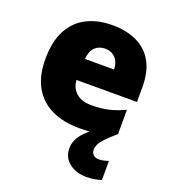

<svg xmlns="http://www.w3.org/2000/svg" viewBox="-144 -670 907 1017"><g transform="rotate(20 309.0 -161.5)"><path d="M447 91Q447 110 459 120Q471 130 488 130Q503 130 518 126.5Q533 123 543 119V227Q527 232 506 236Q485 240 458 240Q401 240 362 209.5Q323 179 323 127Q323 104 333 80.5Q343 57 368 31Q393 5 437 -25L540 -31Q500 3 480 25Q460 47 453.5 61.5Q447 76 447 91ZM315 -563Q396 -563 454.5 -535Q513 -507 544.5 -451Q576 -395 576 -310V-225H235Q237 -182 267.5 -154Q298 -126 356 -126Q408 -126 451 -136Q494 -146 540 -168V-31Q500 -10 452.5 0Q405 10 333 10Q249 10 183.5 -19.5Q118 -49 80 -112Q42 -175 42 -273Q42 -373 76.5 -437Q111 -501 172.5 -532Q234 -563 315 -563ZM322 -433Q288 -433 265.5 -412Q243 -391 239 -345H403Q403 -370 393.5 -389.5Q384 -409 366 -421Q348 -433 322 -433Z"/></g></svg>

Font: Noto Sans Khmer Black
Style: Regular
Weight: 900
Version: Version 2.003